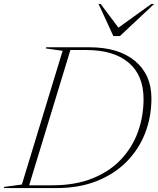

<svg xmlns="http://www.w3.org/2000/svg" viewBox="-63 -955 803 975"><path d="M255 -697 169.5 -709 171.5 -715H389.5Q539.5 -715 622.8 -645.2Q706 -575.5 706 -455.5Q706 -361 673.8 -278.5Q641.5 -196 579.2 -133.2Q517 -70.5 427.5 -35.2Q338 0 223.5 0H-43L-41.5 -6L48 -18ZM201 -14Q320 -14 407.5 -49.5Q495 -85 552.2 -146.2Q609.5 -207.5 637.8 -286.2Q666 -365 666 -452Q666 -573 590 -637Q514 -701 375.5 -701H294.5L85 -14ZM720 -935 546 -772H512.5L437.5 -935H448L538.5 -814.5L705.5 -935Z"/></svg>

Font: Newsreader Display ExtraLight
Style: Italic
Weight: 275
Italic angle: -17°
Designer: Hugues Gentile
Foundry: Production Type
Version: Version 1.001